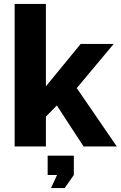

<svg xmlns="http://www.w3.org/2000/svg" viewBox="-20 -750 618 983"><path d="M408 0 271 -210 215 -153V0H55V-730H215V-308L393 -525H562L373 -299L578 0ZM241 213 272 146H224V47H358V146L311 213Z"/></svg>

Font: Raleway ExtraBold
Style: Regular
Weight: 800
Designer: Matt McInerney, Pablo Impallari, Rodrigo Fuenzalida
Foundry: Matt McInerney, Pablo Impallari, Rodrigo Fuenzalida
Version: Version 4.026